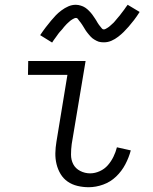

<svg xmlns="http://www.w3.org/2000/svg" viewBox="-20 -775 640 803"><path d="M351 8Q327 8 304 2.5Q281 -3 263 -15.5Q245 -28 233.5 -47Q222 -66 216.5 -88.5Q211 -111 211.5 -134.5Q212 -158 216 -182L262 -462H97L98 -520H338L280 -173Q277 -151 277 -128.5Q277 -106 286.5 -88Q296 -70 315.5 -60Q335 -50 357 -50Q377 -50 397 -59Q417 -68 431 -84Q445 -100 454.5 -119.5Q464 -139 469 -159L527 -146Q519 -116 504 -87.5Q489 -59 465.5 -36.5Q442 -14 411.5 -3Q381 8 351 8ZM198 -597 148 -628Q160 -646 171.5 -661Q183 -676 193.5 -688.5Q204 -701 213.5 -711Q223 -721 237 -731.5Q251 -742 266 -748.5Q281 -755 297 -755Q303 -755 308 -754Q313 -753 318 -751.5Q323 -750 327.5 -748Q332 -746 336.5 -743Q341 -740 344.5 -737Q348 -734 352 -730Q356 -726 359.5 -722Q363 -718 366 -714Q369 -710 371.5 -706Q374 -702 377 -698Q380 -694 382.5 -689.5Q385 -685 388 -680Q391 -675 394 -671Q397 -667 400 -663.5Q403 -660 406 -656Q409 -652 414 -652Q418 -652 421.5 -654Q425 -656 428.5 -658Q432 -660 436 -663Q440 -666 444 -670Q448 -674 450 -675.5Q452 -677 454.5 -679.5Q457 -682 459.5 -685Q462 -688 464.5 -691Q467 -694 469.5 -697Q472 -700 475 -703.5Q478 -707 481 -710.5Q484 -714 487 -718.5Q490 -723 493.5 -727Q497 -731 500 -735.5Q503 -740 506.5 -745Q510 -750 514 -755L564 -725Q552 -706 540.5 -691Q529 -676 518 -663.5Q507 -651 497.5 -641.5Q488 -632 474.5 -621.5Q461 -611 446 -604.5Q431 -598 415 -598Q409 -598 403.5 -598.5Q398 -599 393 -600.5Q388 -602 383.5 -604.5Q379 -607 374.5 -609.5Q370 -612 366.5 -615Q363 -618 359 -622Q355 -626 352 -630Q349 -634 345.5 -638Q342 -642 339.5 -646Q337 -650 334.5 -654Q332 -658 329 -663Q326 -668 323 -672.5Q320 -677 317 -681Q314 -685 311 -688.5Q308 -692 305.5 -696Q303 -700 298 -700Q294 -700 290 -698Q286 -696 282.5 -694Q279 -692 275 -689Q271 -686 267 -682Q263 -678 261 -676.5Q259 -675 257 -672.5Q255 -670 252.5 -667.5Q250 -665 247.5 -662Q245 -659 242.5 -655.5Q240 -652 236.5 -648.5Q233 -645 230 -641.5Q227 -638 224 -634Q221 -630 218 -625.5Q215 -621 211.5 -616.5Q208 -612 204.5 -607Q201 -602 198 -597Z"/></svg>

Font: Iosevka HT Light Extended
Style: Italic
Weight: 300
Width: 7
Italic angle: -9°
Monospace: yes
Designer: Belleve Invis
Foundry: Belleve Invis
Version: Version 32.3.0; ttfautohint (v1.8.4)